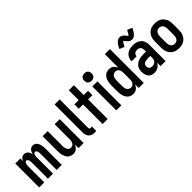

<svg xmlns="http://www.w3.org/2000/svg" viewBox="187 -1852 2951 2951"><g transform="rotate(-45 1663.0 -376.0)"><path d="M52 0V-520H162V-460Q167 -474 175 -486.5Q183 -499 194 -508.5Q205 -518 219 -523Q233 -528 247 -528Q266 -528 283 -520.5Q300 -513 312 -499Q324 -485 331.5 -468Q339 -451 344 -433Q348 -451 355 -468Q362 -485 374 -499Q386 -513 403 -520.5Q420 -528 438 -528Q457 -528 474.5 -519.5Q492 -511 504 -496.5Q516 -482 523.5 -464.5Q531 -447 535 -428Q539 -409 540.5 -390Q542 -371 542 -352V0H432V-352Q432 -365 431 -377.5Q430 -390 426 -401.5Q422 -413 413 -423Q404 -433 392 -433Q380 -433 371 -423Q362 -413 358 -401.5Q354 -390 353 -377.5Q352 -365 352 -352V0H242V-352Q242 -365 240.5 -377.5Q239 -390 235.5 -401.5Q232 -413 223 -423Q214 -433 202 -433Q189 -433 180.5 -423Q172 -413 168 -401.5Q164 -390 163 -377.5Q162 -365 162 -352V0Z M786 8Q763 8 740.5 0Q718 -8 701 -24Q684 -40 673.5 -61Q663 -82 656.5 -104.5Q650 -127 648 -150.5Q646 -174 646 -197V-520H756V-197Q756 -185 757 -172.5Q758 -160 761.5 -147.5Q765 -135 771 -124Q777 -113 786 -104Q795 -95 807 -91Q819 -87 832 -87Q844 -87 856 -91Q868 -95 877 -104Q886 -113 892 -124Q898 -135 901.5 -147.5Q905 -160 906 -172.5Q907 -185 907 -197V-520H1017V0H907V-79Q900 -61 888.5 -44.5Q877 -28 861 -15.5Q845 -3 825.5 2.5Q806 8 786 8Z M1255 8Q1228 8 1202 0.5Q1176 -7 1157 -25Q1138 -43 1129.5 -69Q1121 -95 1121 -121V-735H1231V-121Q1231 -115 1232 -109Q1233 -103 1235.5 -98Q1238 -93 1243.5 -90Q1249 -87 1255 -87Q1263 -87 1270.5 -88.5Q1278 -90 1286 -93V2Q1278 5 1270.5 6.5Q1263 8 1255 8Z M1430 0V-425H1337V-520H1430V-735H1540V-520H1633V-425H1540V0Z M1727 0V-520H1837V0ZM1782 -590Q1765 -590 1749.5 -595Q1734 -600 1722.5 -611Q1711 -622 1706 -638Q1701 -654 1701 -670Q1701 -686 1706 -702Q1711 -718 1722.5 -729Q1734 -740 1749.5 -745Q1765 -750 1782 -750Q1798 -750 1813.5 -745Q1829 -740 1840.5 -729Q1852 -718 1857 -702Q1862 -686 1862 -670Q1862 -654 1857 -638Q1852 -622 1840.5 -611Q1829 -600 1813.5 -595Q1798 -590 1782 -590Z M2092 8Q2068 8 2045 0.5Q2022 -7 2004.5 -23Q1987 -39 1975 -60Q1963 -81 1956.5 -103.5Q1950 -126 1947.5 -149.5Q1945 -173 1945 -197V-323Q1945 -347 1947.5 -370.5Q1950 -394 1956.5 -416.5Q1963 -439 1975 -460Q1987 -481 2004.5 -497Q2022 -513 2045 -520.5Q2068 -528 2092 -528Q2112 -528 2132 -522.5Q2152 -517 2167.5 -505Q2183 -493 2194.5 -476Q2206 -459 2214 -441V-735H2324V0H2214V-79Q2206 -61 2194.5 -44Q2183 -27 2167.5 -15Q2152 -3 2132 2.5Q2112 8 2092 8ZM2138 -87Q2150 -87 2162.5 -91Q2175 -95 2184 -103.5Q2193 -112 2199 -123.5Q2205 -135 2208.5 -147Q2212 -159 2213 -172Q2214 -185 2214 -197V-323Q2214 -335 2213 -348Q2212 -361 2208.5 -373Q2205 -385 2199 -396.5Q2193 -408 2184 -416.5Q2175 -425 2162.5 -429Q2150 -433 2138 -433Q2118 -433 2100.5 -423.5Q2083 -414 2072.5 -397.5Q2062 -381 2058.5 -361.5Q2055 -342 2055 -323V-197Q2055 -178 2058.5 -158.5Q2062 -139 2072.5 -122.5Q2083 -106 2100.5 -96.5Q2118 -87 2138 -87Z M2552 8Q2533 8 2514 4Q2495 0 2479 -10.5Q2463 -21 2451.5 -36Q2440 -51 2433 -69Q2426 -87 2423 -106Q2420 -125 2420 -144Q2420 -169 2426 -195Q2432 -221 2447 -242Q2462 -263 2484 -278Q2506 -293 2530 -301.5Q2554 -310 2580 -313Q2606 -316 2632 -316H2689V-354Q2689 -369 2684.5 -384.5Q2680 -400 2669 -411.5Q2658 -423 2643 -428Q2628 -433 2612 -433Q2598 -433 2584 -429.5Q2570 -426 2559 -417Q2548 -408 2542 -394.5Q2536 -381 2536 -367H2426Q2426 -390 2432.5 -412.5Q2439 -435 2451.5 -454.5Q2464 -474 2482 -489Q2500 -504 2521.5 -512.5Q2543 -521 2566 -524.5Q2589 -528 2612 -528Q2636 -528 2660.5 -524.5Q2685 -521 2707 -511Q2729 -501 2747.5 -484.5Q2766 -468 2777.5 -447Q2789 -426 2794 -402Q2799 -378 2799 -354V0H2689V-76Q2680 -57 2666 -40.5Q2652 -24 2634 -13Q2616 -2 2595 3Q2574 8 2552 8ZM2597 -87Q2615 -87 2633 -92.5Q2651 -98 2664 -110.5Q2677 -123 2683 -141Q2689 -159 2689 -177V-221H2632Q2621 -221 2609.5 -220Q2598 -219 2586.5 -216.5Q2575 -214 2564.5 -209Q2554 -204 2546 -196Q2538 -188 2534 -176.5Q2530 -165 2530 -154Q2530 -140 2534 -127Q2538 -114 2547.5 -104.5Q2557 -95 2570 -91Q2583 -87 2597 -87ZM2670 -597Q2657 -597 2645 -600.5Q2633 -604 2623 -610.5Q2613 -617 2604 -626Q2595 -635 2587.5 -643.5Q2580 -652 2571.5 -663.5Q2563 -675 2557 -680Q2545 -668 2533.5 -649.5Q2522 -631 2507 -600L2427 -634Q2436 -652 2444.5 -667Q2453 -682 2461 -694.5Q2469 -707 2478 -717.5Q2487 -728 2499 -738Q2511 -748 2526.5 -754Q2542 -760 2557 -760Q2570 -760 2582 -756.5Q2594 -753 2604 -746.5Q2614 -740 2623 -731Q2632 -722 2639.5 -713Q2647 -704 2655 -694Q2663 -684 2670 -677Q2682 -689 2693.5 -707.5Q2705 -726 2720 -757L2800 -723Q2791 -705 2782.5 -690Q2774 -675 2766 -662.5Q2758 -650 2749 -639.5Q2740 -629 2728 -619Q2716 -609 2700.5 -603Q2685 -597 2670 -597Z M3089 8Q3062 8 3035.5 3Q3009 -2 2985.5 -15Q2962 -28 2944 -48.5Q2926 -69 2914.5 -93Q2903 -117 2899 -143.5Q2895 -170 2895 -197V-323Q2895 -350 2899 -376.5Q2903 -403 2914.5 -427Q2926 -451 2944 -471.5Q2962 -492 2985.5 -505Q3009 -518 3035.5 -523Q3062 -528 3089 -528Q3115 -528 3141.5 -523Q3168 -518 3191.5 -505Q3215 -492 3233 -471.5Q3251 -451 3262.5 -427Q3274 -403 3278 -376.5Q3282 -350 3282 -323V-197Q3282 -170 3278 -143.5Q3274 -117 3262.5 -93Q3251 -69 3233 -48.5Q3215 -28 3191.5 -15Q3168 -2 3141.5 3Q3115 8 3089 8ZM3089 -87Q3108 -87 3126 -96Q3144 -105 3154.5 -122Q3165 -139 3168.5 -158.5Q3172 -178 3172 -197V-323Q3172 -342 3168.5 -361.5Q3165 -381 3154.5 -398Q3144 -415 3126 -424Q3108 -433 3089 -433Q3069 -433 3051 -424Q3033 -415 3022.5 -398Q3012 -381 3008.5 -361.5Q3005 -342 3005 -323V-197Q3005 -178 3008.5 -158.5Q3012 -139 3022.5 -122Q3033 -105 3051 -96Q3069 -87 3089 -87Z"/></g></svg>

Font: Iosevka QP
Style: Bold
Weight: 700
Designer: Belleve Invis
Foundry: Belleve Invis
Version: Version 20.0.0; ttfautohint (v1.8.4)